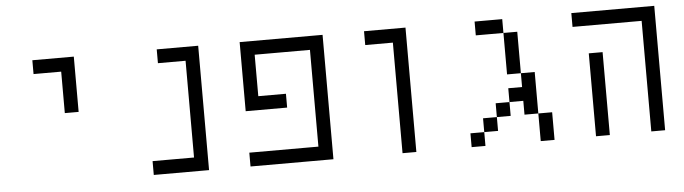

<svg xmlns="http://www.w3.org/2000/svg" viewBox="-40 -713 3081 865"><g transform="rotate(-5 1500.0 -281.0)"><path d="M312.5 -312.5H250V-500H125V-562.5H312.5Z M875 0H625V-62.5H812.5V-500H687.5V-562.5H875Z M1437.5 0H1062.5V-62.5H1375V-500H1125V-312.5H1250V-250H1062.5V-562.5H1437.5Z M1812.5 0H1750V-500H1625V-562.5H1812.5Z M2250 -500H2125V-562.5H2250ZM2062.5 -62.5H2125V0H2062.5ZM2125 -125H2187.5V-62.5H2125ZM2187.5 -187.5H2250V-125H2187.5ZM2250 -250H2312.5V-312.5H2375V-125H2312.5V-187.5H2250ZM2250 -500H2312.5V-312.5H2250ZM2375 -125H2437.5V0H2375Z M2937.5 0H2875V-500H2562.5V-562.5H2937.5ZM2625 -375H2687.5V0H2625Z"/></g></svg>

Font: 寒蝉点阵体 16px
Style: Regular
Weight: 400
Designer: Designed by Warren2060
Foundry: ChillType
Version: Version 1.000